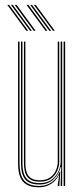

<svg xmlns="http://www.w3.org/2000/svg" viewBox="-20 -773 350 798"><path d="M142.5 5.5Q122.2 5.5 107.2 1.1Q92.2 -3.2 82.2 -11.8Q72.2 -20.2 66.2 -32.4Q60.2 -44.5 57.6 -60.1Q55 -75.8 55 -94.2V-600H61.2V-94.8Q61.2 -72.8 65.1 -55.1Q69 -37.5 78.2 -25.4Q87.5 -13.2 103.5 -6.8Q119.5 -0.2 143.2 -0.2Q173 -0.2 195.6 -16.2Q218.2 -32.2 228.8 -60.2H231L226.8 -7.2V0H220.2V-5L225.5 -44.8H224.2Q213.5 -22 191.5 -8.2Q169.5 5.5 142.5 5.5ZM244.5 0V-600H250.8V0ZM145.5 -18Q126.5 -18 113.8 -23.1Q101 -28.2 93.5 -38.1Q86 -48 82.8 -62.5Q79.5 -77 79.5 -95.8V-600H85.5V-96Q85.5 -72 91.1 -56Q96.8 -40 109.9 -31.9Q123 -23.8 146 -23.8Q172.2 -23.8 188.6 -35.6Q205 -47.5 212.5 -65.4Q220 -83.2 220 -100.8V-600H226.2V-101Q226.2 -82.8 218.1 -63.4Q210 -44 192.4 -31Q174.8 -18 145.5 -18ZM144 -6.2Q102 -6.2 84.6 -27.6Q67.2 -49 67.2 -95V-600H73.2V-95.2Q73.2 -52.5 89.4 -32.2Q105.5 -12 145 -12Q175.8 -12 195 -26.5Q214.2 -41 223.2 -61.9Q232.2 -82.8 232.2 -101.2V-600H238.5V0H232.2V-15L234.5 -78.8H232.2Q226.2 -50.5 203 -28.2Q179.8 -6 144 -6.2ZM120.2 -645 41 -752.8H48.8L128 -645ZM89.5 -645 10.2 -752.8H17.8L97.2 -645ZM105 -645 25.5 -752.8H33.2L112.5 -645ZM200.2 -645 120.8 -752.8H128.5L207.8 -645ZM169.2 -645 90 -752.8H97.8L177 -645ZM184.8 -645 105.2 -752.8H113L192.5 -645Z"/></svg>

Font: Big Shoulders Inline Display ExtraLight
Style: Regular
Weight: 250
Version: Version 2.002